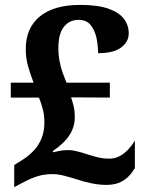

<svg xmlns="http://www.w3.org/2000/svg" viewBox="-20 -744 599 783"><path d="M414 10Q383 10 350.5 3Q318 -4 295 -12Q270 -20 243 -27Q216 -34 196 -34Q162 -34 135.5 -26Q109 -18 82 -4L38 19V-71L70 -91Q91 -104 112 -124Q133 -144 147 -174Q161 -204 161 -244Q161 -273 155 -297Q149 -321 139 -346H24V-407H117Q107 -432 96 -468.5Q85 -505 85 -543Q85 -630 142.5 -677Q200 -724 307 -724Q379 -724 422.5 -708.5Q466 -693 485.5 -667Q505 -641 505 -608Q505 -573 473.5 -550Q442 -527 380 -527Q380 -558 373.5 -589Q367 -620 350 -641.5Q333 -663 300 -663Q263 -663 240.5 -634.5Q218 -606 218 -547Q218 -520 223 -494Q228 -468 236 -446Q244 -424 251 -407H428V-346L270 -347Q277 -325 281 -308Q285 -291 285 -265Q285 -239 275 -215Q265 -191 245 -169.5Q225 -148 195 -128L198 -123Q204 -125 221.5 -128.5Q239 -132 257 -132Q271 -132 283 -129.5Q295 -127 309.5 -123Q324 -119 345 -112Q367 -105 385 -101Q403 -97 425 -97Q448 -97 466.5 -106.5Q485 -116 501 -132.5Q517 -149 530 -171V-59Q517 -36 500 -20.5Q483 -5 462 2.5Q441 10 414 10Z"/></svg>

Font: Noto Serif Gujarati
Style: Bold
Weight: 700
Version: Version 2.102